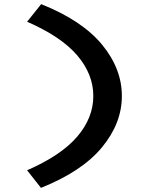

<svg xmlns="http://www.w3.org/2000/svg" viewBox="-20 -722 729 928"><path d="M178 186 111 101Q276 29 353.5 -62Q431 -153 431 -258Q431 -363 353.5 -454Q276 -545 111 -617L179 -702Q377 -623 473 -506.5Q569 -390 569 -258Q569 -126 472.5 -9.5Q376 107 178 186Z"/></svg>

Font: Lexend Zetta Medium
Style: Regular
Weight: 500
Designer: Bonnie Shaver-Troup, Thomas Jockin
Foundry: Lexend
Version: Version 1.007